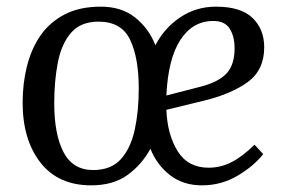

<svg xmlns="http://www.w3.org/2000/svg" viewBox="-20 -543 858 577"><path d="M629 -523Q704 -523 739 -489Q774 -455 774 -401Q774 -332 724 -296Q674 -260 591 -240L480 -213Q483 -138 514 -88.5Q545 -39 607 -39Q643 -39 675.5 -55.5Q708 -72 745 -108L771 -80Q743 -44 694 -15Q645 14 587 14Q530 14 490.5 -17Q451 -48 432 -96Q406 -48 363 -17Q320 14 254 14Q155 14 101.5 -54.5Q48 -123 48 -235Q48 -292 61 -344Q74 -396 101.5 -436Q129 -476 174 -499.5Q219 -523 283 -523Q345 -523 386 -490.5Q427 -458 447 -407Q473 -458 521 -490.5Q569 -523 629 -523ZM685 -398Q685 -433 670.5 -456.5Q656 -480 621 -480Q559 -480 522 -423Q485 -366 480 -256L581 -282Q636 -296 660.5 -322Q685 -348 685 -398ZM260 -32Q314 -32 343.5 -65Q373 -98 385 -153.5Q397 -209 397 -277Q397 -369 371 -423.5Q345 -478 276 -478Q223 -478 194 -445Q165 -412 154 -356Q143 -300 143 -233Q143 -139 171 -85.5Q199 -32 260 -32Z"/></svg>

Font: Literata 36pt
Style: Italic
Weight: 400
Italic angle: -2°
Designer: Latin by Veronika Burian and Jose Scaglione. Greek by Irene Vlachou. Cyrillic by Vera Evstafieva
Foundry: TypeTogether
Version: Version 3.002